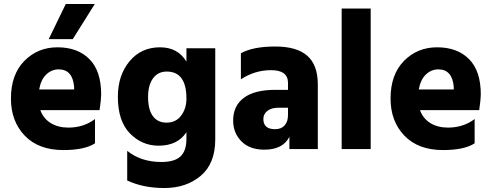

<svg xmlns="http://www.w3.org/2000/svg" viewBox="-20 -750 2483 966"><path d="M458 -29Q406 5 299 5Q174 5 104.5 -67.5Q35 -140 35 -254Q35 -375 102.5 -443.5Q170 -512 269 -512Q371 -512 430 -452.5Q489 -393 489 -275Q489 -252 481 -196H183Q198 -154 235 -131Q272 -108 324 -108Q401 -108 458 -151ZM275 -401Q240 -401 213 -375.5Q186 -350 177 -300H353V-312Q346 -401 275 -401ZM346 -553H225L311 -730H457Z M1063 -49Q1063 73 990 134.5Q917 196 807 196Q700 196 620 158V9Q690 65 792 65Q858 65 888 37Q918 9 918 -51V-85Q874 -17 778 -17Q694 -17 633.5 -79Q573 -141 573 -263Q573 -371 631.5 -441.5Q690 -512 785 -512Q875 -512 918 -440V-507H1063ZM725 -262Q725 -199 749 -166Q773 -133 818 -133Q865 -133 891.5 -168.5Q918 -204 918 -254Q918 -390 819 -390Q775 -390 750 -356Q725 -322 725 -262Z M1364 -100Q1395 -100 1412 -119Q1429 -138 1429 -171V-208H1382Q1345 -208 1325 -192Q1305 -176 1305 -151Q1305 -100 1364 -100ZM1436 -62Q1404 3 1310 3Q1236 3 1194.5 -39Q1153 -81 1153 -144Q1153 -217 1206.5 -257.5Q1260 -298 1365 -298H1429V-333Q1429 -397 1344 -397Q1262 -397 1192 -351V-482Q1252 -516 1365 -516Q1473 -516 1526 -469.5Q1579 -423 1579 -325V0H1436Z M1845 0H1699V-707H1845Z M2368 -29Q2316 5 2209 5Q2084 5 2014.5 -67.5Q1945 -140 1945 -254Q1945 -375 2012.5 -443.5Q2080 -512 2179 -512Q2281 -512 2340 -452.5Q2399 -393 2399 -275Q2399 -252 2391 -196H2093Q2108 -154 2145 -131Q2182 -108 2234 -108Q2311 -108 2368 -151ZM2185 -401Q2150 -401 2123 -375.5Q2096 -350 2087 -300H2263V-312Q2256 -401 2185 -401Z"/></svg>

Font: Hind Siliguri
Style: Bold
Weight: 700
Designer: Jyotish Sonowal
Foundry: Indian Type Foundry
Version: Version 1.001;PS 1.0;hotconv 1.0.86;makeotf.lib2.5.63406; tt